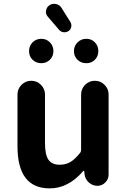

<svg xmlns="http://www.w3.org/2000/svg" viewBox="-20 -990 677 1023"><path d="M245.1 13.7Q73.2 13.7 73.2 -210V-486.3Q73.2 -516.6 94.7 -538.1Q116.2 -559.6 146.5 -559.6Q176.8 -559.6 198.2 -538.1Q219.7 -516.6 219.7 -486.3V-228.5Q219.7 -165 238.3 -138.7Q256.8 -112.3 297.9 -112.3Q330.1 -112.3 354.5 -126.5Q378.9 -140.6 406.2 -174.8Q412.1 -181.6 412.1 -191.4V-486.3Q412.1 -516.6 433.6 -538.1Q455.1 -559.6 485.4 -559.6Q515.6 -559.6 537.1 -538.1Q558.6 -516.6 558.6 -486.3V-59.6Q558.6 -35.2 541 -17.6Q523.4 0 499 0Q473.6 0 454.1 -17.1Q434.6 -34.2 430.7 -59.6L428.7 -78.1Q427.7 -80.1 425.8 -80.1Q423.8 -80.1 422.9 -78.1Q343.8 13.7 245.1 13.7ZM344.7 -824.2Q332 -816.4 317.9 -818.4Q303.7 -820.3 293.9 -832L235.4 -900.4Q224.6 -912.1 224.6 -926.8Q224.6 -929.7 225.6 -932.6Q227.5 -951.2 243.2 -961.9Q254.9 -969.7 268.6 -969.7Q273.4 -969.7 278.3 -968.8Q297.9 -963.9 307.6 -948.2L355.5 -872.1Q362.3 -859.4 359.4 -845.7Q356.4 -832 344.7 -824.2ZM200.2 -653.3Q171.9 -653.3 153.3 -671.9Q134.8 -690.4 134.8 -717.8Q134.8 -745.1 153.3 -764.2Q171.9 -783.2 200.2 -783.2Q227.5 -783.2 246.1 -764.2Q264.6 -745.1 264.6 -717.8Q264.6 -690.4 246.1 -671.9Q227.5 -653.3 200.2 -653.3ZM440.4 -653.3Q411.1 -653.3 392.6 -671.9Q374 -690.4 374 -717.8Q374 -745.1 393.1 -764.2Q412.1 -783.2 439.9 -783.2Q467.8 -783.2 485.8 -764.2Q503.9 -745.1 503.9 -717.8Q503.9 -690.4 485.8 -671.9Q467.8 -653.3 440.4 -653.3Z"/></svg>

Font: Gen Jyuu GothicX Bold
Style: Bold
Weight: 700
Designer: Ryoko NISHIZUKA (kana &amp; ideographs); Paul D. Hunt (Latin, Greek &amp; Cyrillic); Wenlong ZHANG (bopomofo); Sandoll C
Version: Version 1.058.20140828